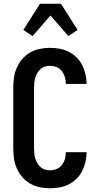

<svg xmlns="http://www.w3.org/2000/svg" viewBox="-20 -999 540 1027"><path d="M247 8Q220 8 193 2.5Q166 -3 142 -16.5Q118 -30 99.5 -51.5Q81 -73 70 -98Q59 -123 55 -150.5Q51 -178 51 -205V-530Q51 -557 55 -584.5Q59 -612 70 -637Q81 -662 99.5 -683.5Q118 -705 142 -718.5Q166 -732 193 -737.5Q220 -743 247 -743Q273 -743 298.5 -738.5Q324 -734 347 -722.5Q370 -711 389 -692.5Q408 -674 419.5 -651Q431 -628 437 -602.5Q443 -577 443 -551V-550H332V-551Q332 -569 327 -586.5Q322 -604 311 -618.5Q300 -633 282.5 -640Q265 -647 247 -647Q234 -647 220.5 -643Q207 -639 197 -630Q187 -621 180 -609Q173 -597 169 -584Q165 -571 163.5 -557.5Q162 -544 162 -530V-205Q162 -191 163.5 -177.5Q165 -164 169 -151Q173 -138 180 -126Q187 -114 197 -105Q207 -96 220.5 -92Q234 -88 247 -88Q265 -88 282.5 -95Q300 -102 311 -116.5Q322 -131 327 -148.5Q332 -166 332 -184V-185H443V-184Q443 -158 437 -132.5Q431 -107 419.5 -84Q408 -61 389 -42.5Q370 -24 347 -12.5Q324 -1 298.5 3.5Q273 8 247 8ZM154 -806 105 -839 194 -979H306L395 -839L346 -806L250 -916Z"/></svg>

Font: Iosevka SS18
Style: Bold
Weight: 700
Monospace: yes
Designer: Belleve Invis
Foundry: Belleve Invis
Version: Version 25.1.1; ttfautohint (v1.8.4)